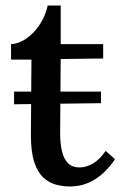

<svg xmlns="http://www.w3.org/2000/svg" viewBox="-20 -660 437 696"><path d="M31 -282V-328H346V-286ZM234 16Q209 16 183.5 9.5Q158 3 137 -16.5Q116 -36 104 -73Q92 -110 92 -171L94 -444H20V-500Q47 -501 75 -520Q103 -539 124 -571Q145 -603 153 -640H200V-500H354V-448L200 -446L198 -179Q198 -141 204.5 -112.5Q211 -84 226.5 -68.5Q242 -53 269 -53Q292 -53 316.5 -67Q341 -81 363 -113L397 -83Q373 -48 349 -28Q325 -8 303 1.5Q281 11 263 13.5Q245 16 234 16Z"/></svg>

Font: Lora Medium
Style: Regular
Weight: 500
Designer: Olga Karpushina, Alexei Vanyashin (Cyrillic)
Foundry: Cyreal
Version: Version 3.004